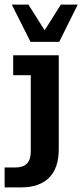

<svg xmlns="http://www.w3.org/2000/svg" viewBox="-53 -639 356 830"><path d="M-33 171V85H13Q47 85 63.5 68Q80 51 80 16V-314H4V-400H201V5Q201 88 159 129.5Q117 171 39 171ZM79 -458 -2 -619H70L140 -508L210 -619H283L203 -458Z"/></svg>

Font: Rokkitt
Style: Bold
Weight: 700
Designer: Vernon Adams
Foundry: Vernon Adams
Version: Version 3.103